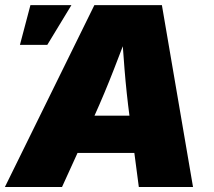

<svg xmlns="http://www.w3.org/2000/svg" viewBox="-46 -748 856 768"><path d="M-26.4 0 331.5 -727.5H601.6L726.1 0H509.3L472.2 -282.2Q460 -374 452.1 -471.4Q444.3 -568.8 438.5 -666H484.9Q447.8 -568.8 409.9 -471.4Q372.1 -374 330.6 -282.2L202.1 0ZM172.4 -136.2 196.8 -285.2H597.2L572.8 -136.2ZM33.7 -568.4 75.7 -727.5H239.7L143.1 -568.4Z"/></svg>

Font: Inter 17pt Black
Style: Italic
Weight: 900
Italic angle: -9.3988°
Version: Version 4.001;git-66647c0bb